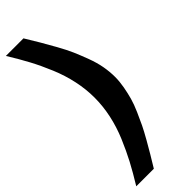

<svg xmlns="http://www.w3.org/2000/svg" viewBox="-296 -789 936 936"><g transform="rotate(-45 172.5 -320.5)"><path d="M304.2 -320.8Q304.2 -289.6 297.9 -254.9Q291.5 -220.2 283.4 -191.2Q275.4 -162.1 258.5 -123.8Q241.7 -85.4 229.7 -60.8Q217.8 -36.1 194.3 5.4Q170.9 46.9 158.9 66.4Q147 85.9 121.1 128.9H0Q36.6 69.3 62 21.2Q87.4 -26.9 112.1 -85.2Q136.7 -143.6 149.4 -202.9Q162.1 -262.2 162.1 -320.8Q162.1 -378.9 149.4 -438.2Q136.7 -497.6 112.3 -555.9Q87.9 -614.3 62 -662.8Q36.1 -711.4 0 -770H121.1Q150.9 -721.2 165.3 -696.8Q179.7 -672.4 205.8 -625.7Q231.9 -579.1 245.6 -547.4Q259.3 -515.6 274.9 -474.1Q290.5 -432.6 297.4 -394.8Q304.2 -356.9 304.2 -320.8Z"/></g></svg>

Font: Aurulent Sans
Style: Bold
Weight: 700
Version: Version 2007.05.04